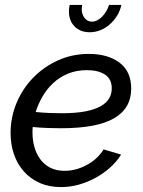

<svg xmlns="http://www.w3.org/2000/svg" viewBox="-20 -750 579 780"><path d="M228 10Q179 10 141 -7Q103 -24 76.5 -54Q50 -84 36.5 -124Q23 -164 23 -210Q23 -273 47 -331Q71 -389 114 -433.5Q157 -478 215 -504.5Q273 -531 341 -531Q418 -531 465.5 -495.5Q513 -460 513 -390Q513 -310 443.5 -269.5Q374 -229 228 -229Q204 -229 174.5 -230Q145 -231 113 -234Q112 -228 112 -222Q112 -216 112 -211Q112 -180 120 -152Q128 -124 144 -102.5Q160 -81 184.5 -68.5Q209 -56 242 -56Q288 -56 332 -79.5Q376 -103 401 -143L472 -122Q454 -93 427 -69Q400 -45 368 -27.5Q336 -10 300.5 0Q265 10 228 10ZM333 -465Q290 -465 255.5 -450.5Q221 -436 195.5 -412Q170 -388 152.5 -357.5Q135 -327 125 -295Q155 -292 181.5 -291Q208 -290 231 -290Q288 -290 326.5 -297.5Q365 -305 389 -318.5Q413 -332 423.5 -350.5Q434 -369 434 -391Q434 -429 406.5 -447Q379 -465 333 -465ZM354 -662Q374 -662 394 -681.5Q414 -701 423 -730H473Q468 -706 455.5 -686Q443 -666 426 -651Q409 -636 388 -627.5Q367 -619 345 -619Q306 -619 283 -642.5Q260 -666 260 -704Q260 -716 263 -730H314Q313 -725 312.5 -721.5Q312 -718 312 -713Q312 -692 323.5 -677Q335 -662 354 -662Z"/></svg>

Font: PTCRaleway Medium
Style: Italic
Weight: 500
Italic angle: -12°
Designer: Matt McInerney, Pablo Impallari, Rodrigo Fuenzalida
Foundry: Matt McInerney, Pablo Impallari, Rodrigo Fuenzalida
Version: Version 3.000g; ttfautohint (v1.5) -l 8 -r 28 -G 28 -x 14 -D